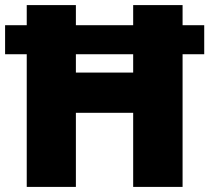

<svg xmlns="http://www.w3.org/2000/svg" viewBox="-20 -734 822 754"><path d="M85 0V-521H0V-635H85V-714H278V-635H503V-714H697V-635H782V-521H697V0H503V-291H278V0ZM278 -449H503V-521H278Z"/></svg>

Font: Noto Sans Arabic Blk
Style: Regular
Weight: 900
Designer: Monotype Design Team, Nadine Chahine, Nizar Qandah and Khaled Hosny
Foundry: Monotype Imaging Inc.
Version: Version 2.012; ttfautohint (v1.8.4.7-5d5b)